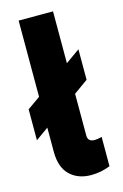

<svg xmlns="http://www.w3.org/2000/svg" viewBox="-116 -748 517 809"><g transform="rotate(-15 142.5 -343.0)"><path d="M51 -125V-230L-5 -190V-325L51 -364.5V-697H201V-471L263 -515V-382L201 -337.5V-155Q201 -128 231 -128Q243.5 -128 262 -133V-5Q220.5 11 179 11Q121.5 11 86.2 -23Q51 -57 51 -125Z"/></g></svg>

Font: HK Grotesk Black
Style: Regular
Weight: 900
Designer: Alfredo Marco Pradil
Foundry: Hanken Design Co.
Version: Version 3.001